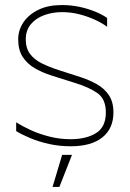

<svg xmlns="http://www.w3.org/2000/svg" viewBox="-20 -562 513 760"><path d="M298 -257Q332 -246 362 -229.5Q392 -213 410.5 -186Q429 -159 429 -117Q429 -53 385 -18Q341 17 260 17Q215 17 174.5 8Q134 -1 100.5 -15Q67 -29 44 -43V-78Q67 -63 100.5 -47.5Q134 -32 175 -21.5Q216 -11 259 -11Q321 -11 360 -35Q399 -59 399 -117Q399 -170 365.5 -193.5Q332 -217 276 -234L181 -264Q147 -275 117.5 -292Q88 -309 70 -336.5Q52 -364 52 -406Q52 -443 73 -474Q94 -505 132.5 -523.5Q171 -542 224 -542Q261 -542 294 -535Q327 -528 355.5 -516.5Q384 -505 404 -491V-456Q384 -471 355.5 -484Q327 -497 294 -505.5Q261 -514 225 -514Q188 -514 155 -502Q122 -490 102 -466Q82 -442 82 -406Q82 -371 99 -348.5Q116 -326 145 -311.5Q174 -297 211 -285ZM265 51 215 178H188L226 51Z"/></svg>

Font: Roundo Variable
Style: Regular
Weight: 200
Designer: Shiva Nallaperumal
Foundry: Indian Type Foundry
Version: Version 2.000